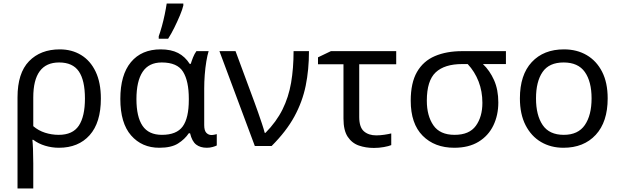

<svg xmlns="http://www.w3.org/2000/svg" viewBox="-20 -825 3508 1085"><path d="M550 -268Q550 -132 486.5 -61Q423 10 313 10Q273 10 235 -1.5Q197 -13 168 -35H163Q165 -19 166.5 17Q168 53 168 98V240H79V-275Q79 -412 144 -479Q209 -546 318 -546Q386 -546 438.5 -514Q491 -482 520.5 -420Q550 -358 550 -268ZM314 -472Q168 -472 168 -274V-112Q197 -87 234.5 -75Q272 -63 312 -63Q391 -63 425.5 -115Q460 -167 460 -268Q460 -371 425.5 -421.5Q391 -472 314 -472Z M880 10Q782 10 721 -59.5Q660 -129 660 -266Q660 -402 720 -474Q780 -546 888 -546Q947 -546 986.5 -525.5Q1026 -505 1052 -464H1058Q1063 -481 1071 -501Q1079 -521 1090 -536H1159Q1152 -514 1146 -478Q1140 -442 1137 -402Q1134 -362 1134 -326V-118Q1134 -87 1146 -74.5Q1158 -62 1175 -62Q1183 -62 1192 -64Q1201 -66 1205 -67V-3Q1198 1 1182 5.5Q1166 10 1149 10Q1112 10 1088.5 -8Q1065 -26 1054 -72H1047Q1024 -38 986 -14Q948 10 880 10ZM895 -63Q978 -63 1012.5 -110.5Q1047 -158 1047 -261V-267Q1047 -367 1014.5 -419.5Q982 -472 894 -472Q821 -472 786 -419Q751 -366 751 -265Q751 -165 785.5 -114Q820 -63 895 -63ZM877 -606V-620Q886 -645 895 -677.5Q904 -710 911 -744Q918 -778 922 -805H1016V-794Q1011 -772 997 -738.5Q983 -705 965.5 -669.5Q948 -634 930 -606Z M1220 -536H1311L1418 -247Q1427 -223 1438.5 -190Q1450 -157 1460.5 -125.5Q1471 -94 1476 -74H1480Q1542 -137 1576.5 -206.5Q1611 -276 1625 -357.5Q1639 -439 1639 -536H1726Q1726 -431 1707.5 -340.5Q1689 -250 1643.5 -166.5Q1598 -83 1515 0H1420Z M2219 -536V-462H2010V-164Q2010 -106 2036.5 -83Q2063 -60 2106 -60Q2128 -60 2151.5 -63.5Q2175 -67 2191 -71V-5Q2177 1 2149.5 6Q2122 11 2093 11Q2047 11 2008 -2.5Q1969 -16 1945 -52Q1921 -88 1921 -155V-462H1777V-501L1850 -536Z M2796 -246Q2796 -174 2768 -116Q2740 -58 2684.5 -24Q2629 10 2547 10Q2436 10 2368.5 -58Q2301 -126 2301 -256Q2301 -357 2336.5 -418.5Q2372 -480 2437.5 -508Q2503 -536 2592 -536H2839V-463H2709Q2748 -426 2772 -372Q2796 -318 2796 -246ZM2392 -256Q2392 -171 2429 -117Q2466 -63 2549 -63Q2632 -63 2669 -114Q2706 -165 2706 -244Q2706 -309 2684.5 -364.5Q2663 -420 2623 -463H2592Q2492 -463 2442 -416Q2392 -369 2392 -256Z M3414 -269Q3414 -136 3346.5 -63Q3279 10 3164 10Q3093 10 3037.5 -22.5Q2982 -55 2950 -117.5Q2918 -180 2918 -269Q2918 -402 2985 -474Q3052 -546 3167 -546Q3240 -546 3295.5 -513.5Q3351 -481 3382.5 -419.5Q3414 -358 3414 -269ZM3009 -269Q3009 -174 3046.5 -118.5Q3084 -63 3166 -63Q3247 -63 3285 -118.5Q3323 -174 3323 -269Q3323 -364 3285 -418Q3247 -472 3165 -472Q3083 -472 3046 -418Q3009 -364 3009 -269Z"/></svg>

Font: Noto IKEA Simplified Chinese
Style: Regular
Weight: 400
Designer: Monotype Design Team
Foundry: Monotype Imaging Inc.
Version: Version 1.100